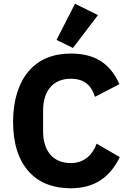

<svg xmlns="http://www.w3.org/2000/svg" viewBox="-20 -997 691 1029"><path d="M359 12C264 12 187 -18 134 -78C81 -137 50 -225 50 -344C50 -461 81 -554 134 -616C187 -678 264 -710 359 -710C488 -710 569 -659 620 -546L489 -478C470 -537 435 -575 359 -575C270 -575 211 -516 211 -405V-293C211 -182 270 -123 359 -123C434 -123 477 -170 498 -227L622 -155C570 -48 488 12 359 12ZM371 -740 283 -783 382 -977 505 -916Z"/></svg>

Font: Plexus Sans Bold
Style: Regular
Weight: 700
Version: Version 2.001;PS 002.001;hotconv 1.0.70;makeotf.lib2.5.58329